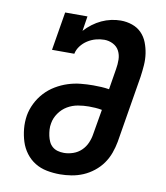

<svg xmlns="http://www.w3.org/2000/svg" viewBox="-84 -813 768 890"><g transform="rotate(10 300.0 -367.5)"><path d="M258 8Q226 8 195.5 2Q165 -4 140 -19.5Q115 -35 97 -59Q79 -83 70 -111.5Q61 -140 58 -171Q55 -202 60 -234Q65 -263 79 -291.5Q93 -320 114.5 -343.5Q136 -367 163.5 -383.5Q191 -400 220.5 -409.5Q250 -419 280 -422Q310 -425 339 -425Q358 -425 377 -424Q396 -423 414 -420L430 -518Q434 -541 433.5 -563Q433 -585 423.5 -603.5Q414 -622 394.5 -632Q375 -642 353 -642Q333 -642 313 -636.5Q293 -631 275 -619.5Q257 -608 244 -591Q231 -574 227 -554H122L152 -735H257L246 -665Q262 -683 282 -698Q302 -713 323.5 -723Q345 -733 368 -738Q391 -743 413 -743Q441 -743 467 -734Q493 -725 511 -706.5Q529 -688 538.5 -663.5Q548 -639 552 -612.5Q556 -586 554 -558Q552 -530 548 -502L496 -187Q491 -160 481.5 -133.5Q472 -107 455.5 -83.5Q439 -60 415.5 -41.5Q392 -23 366 -12Q340 -1 312 3.5Q284 8 258 8ZM259 -93Q280 -93 302 -100.5Q324 -108 340.5 -124Q357 -140 366 -161Q375 -182 378 -203L398 -320Q382 -323 367 -324Q352 -325 336 -325Q311 -325 285 -320.5Q259 -316 236 -302.5Q213 -289 197 -266Q181 -243 177 -218Q174 -203 175 -188Q176 -173 179 -159Q182 -145 188 -132Q194 -119 204.5 -110Q215 -101 229 -97Q243 -93 259 -93Z"/></g></svg>

Font: Iosevka Etoile
Style: Bold Italic
Weight: 700
Italic angle: -9°
Designer: Belleve Invis
Foundry: Belleve Invis
Version: Version 28.1.0; ttfautohint (v1.8.4)